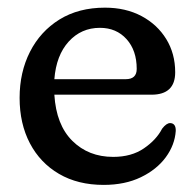

<svg xmlns="http://www.w3.org/2000/svg" viewBox="-20 -484 522 514"><path d="M449 -290.5Q449 -230.5 385.5 -230.5H125.5Q130.5 -149.5 173.8 -106.8Q217 -64 283 -64Q332 -64 365.2 -86.8Q398.5 -109.5 414 -139.5Q425.5 -154.5 435.5 -154.5Q451 -154 450.5 -133.5Q448 -96 423.8 -63Q399.5 -30 357 -9.5Q314.5 11 257.5 11Q188.5 11 138 -18.5Q87.5 -48 60 -100.5Q32.5 -153 32.5 -222Q32.5 -290.5 60.2 -345.2Q88 -400 139.2 -431.8Q190.5 -463.5 261 -463.5Q316.5 -463.5 358.8 -441Q401 -418.5 425 -379.5Q449 -340.5 449 -290.5ZM247.5 -409.5Q197.5 -409.5 164 -372.8Q130.5 -336 125.5 -272H316.5Q346 -272 346 -299.5Q346 -349 318.8 -379.2Q291.5 -409.5 247.5 -409.5Z"/></svg>

Font: Fraunces 72pt SuperSoft
Style: Regular
Weight: 400
Version: Version 1.000;[b76b70a41]